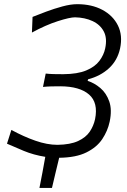

<svg xmlns="http://www.w3.org/2000/svg" viewBox="-20 -746 608 920"><path d="M169 154.5Q184 79.5 197 5.5Q141 -3.5 94 -23Q47 -42.5 13.5 -57.5L34.5 -123.5Q93 -91.5 149.5 -71.8Q206 -52 255.5 -52Q317 -53 354.2 -70.2Q391.5 -87.5 410 -115Q428.5 -142.5 435.5 -175Q451.5 -254 406.8 -293Q362 -332 269.5 -332.5Q245.5 -332.5 225.8 -332Q206 -331.5 186 -329.5L199 -393.5Q217 -391.5 236.5 -391Q256 -390.5 283 -390.5Q351.5 -391 393.2 -408.5Q435 -426 456.2 -454.2Q477.5 -482.5 484 -514Q494.5 -563 477.2 -595.5Q460 -628 423.5 -645Q387 -662 339.5 -663Q314.5 -663 256.8 -644.5Q199 -626 133 -590L136 -665Q163 -676 201.2 -690.2Q239.5 -704.5 279 -715.2Q318.5 -726 350 -726Q419.5 -726 470.5 -698.8Q521.5 -671.5 545 -624Q568.5 -576.5 555.5 -514.5Q543 -456.5 502.2 -419Q461.5 -381.5 402 -366L400 -358.5Q432 -348.5 460.8 -324.2Q489.5 -300 503.5 -260Q517.5 -220 505.5 -163Q496 -118.5 470 -79.5Q444 -40.5 394.2 -15.8Q344.5 9 263.5 10Q254.5 46.5 246 82.5Q237.5 118.5 229 154.5Z"/></svg>

Font: Commissioner Flair Light
Style: Italic
Weight: 300
Italic angle: -12°
Designer: Kostas Bartsokas
Foundry: Kostas Bartsokas
Version: Version 1.000; ttfautohint (v1.8.3)